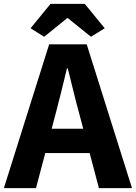

<svg xmlns="http://www.w3.org/2000/svg" viewBox="-26 -972 702 992"><path d="M-6 0 228 -743H422L656 0H485L385 -379Q369 -436 354 -498.5Q339 -561 324 -619H320Q306 -560 290.5 -498Q275 -436 260 -379L160 0ZM146 -181V-307H502V-181ZM202 -782 132 -826 235 -952H412L515 -826L444 -782L325 -878H321Z"/></svg>

Font: Noto Sans HK Thin ExtraBold
Style: Regular
Weight: 800
Version: Version 2.004-H2;hotconv 1.0.118;makeotfexe 2.5.65603